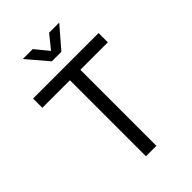

<svg xmlns="http://www.w3.org/2000/svg" viewBox="-270 -1049 1158 1158"><g transform="rotate(-45 309.0 -470.0)"><path d="M29.8 -648.4V-727.5H588.4V-648.4H354V0H265.1V-648.4ZM239.3 -939.9 309.6 -854 378.9 -939.9H463.9V-938.5L350.1 -806.2H268.6L155.8 -938.5V-939.9Z"/></g></svg>

Font: Inter 28pt
Style: Regular
Weight: 400
Designer: Rasmus Andersson
Foundry: rsms
Version: Version 4.001;git-66647c0bb